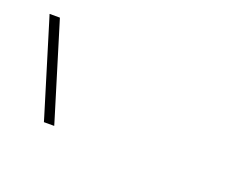

<svg xmlns="http://www.w3.org/2000/svg" viewBox="-205 -790 449 350"><g transform="rotate(20 19.0 -615.5)"><path d="M-154.5 -700 -157.6 -710H-137.6L-134.5 -700L-82.8 -531L-79.8 -521H-99.8L-102.8 -531Z"/></g></svg>

Font: Nordica Plus
Style: NordicaClassicUltLtCondOpObl
Weight: 300
Version: Version 1.01